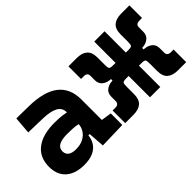

<svg xmlns="http://www.w3.org/2000/svg" viewBox="-45 -887 1261 1261"><g transform="rotate(-45 586.0 -256.0)"><path d="M388.2 4.9 377 -148.4 375 -215.8V-316.9Q375 -358.4 339.6 -377.7Q304.2 -397 234.4 -398.9L102.1 -402.3L111.8 -522.5L224.6 -521Q365.2 -519 433.6 -465.6Q502 -412.1 502 -309.6V-118.2L573.7 -107.4V0ZM212.9 9.8Q130.4 9.8 84.5 -30.8Q38.6 -71.3 38.6 -146Q38.6 -232.9 98.6 -279.3Q158.7 -325.7 269 -325.7Q311.5 -325.7 342.5 -321.3Q373.5 -316.9 405.3 -307.6L383.8 -204.6Q352.5 -211.9 327.6 -213.1Q302.7 -214.4 275.4 -214.4Q172.9 -214.4 172.9 -155.8Q172.9 -129.4 191.4 -115.5Q210 -101.6 245.6 -101.6Q288.6 -101.6 317.4 -117.7Q346.2 -133.8 360.6 -158.7Q375 -183.6 375 -210V-242.2L393.6 -109.4H352.1L369.1 -125Q367.7 -80.1 348.6 -50Q329.6 -20 295.2 -5.1Q260.7 9.8 212.9 9.8Z M979.5 -261.7 951.7 -319.8Q978 -319.8 982.2 -328.6Q986.3 -337.4 986.3 -364.3V-428.7Q986.3 -478 1012 -500.2Q1037.6 -522.5 1086.4 -522.5H1162.1V-405.3H1132.8Q1122.1 -405.3 1113 -398.7Q1104 -392.1 1104 -376.5V-335.4Q1104 -304.2 1083.5 -286.6Q1063 -269 1033.2 -266.6ZM595.7 4.9V-112.3H625Q636.2 -112.3 645 -119.1Q653.8 -126 653.8 -141.1V-182.1Q653.8 -213.9 674.3 -231.2Q694.8 -248.5 724.6 -251L778.3 -255.9L806.2 -198.2Q779.8 -198.2 775.6 -189.5Q771.5 -180.7 771.5 -153.8V-88.9Q771.5 -39.6 745.9 -17.3Q720.3 4.9 671.4 4.9ZM734.4 -198.2V-319.8H840.8V-198.2ZM778.3 -261.7 724.6 -266.6Q694.8 -269 674.3 -286.6Q653.8 -304.2 653.8 -335.4V-376.5Q653.8 -392.1 645 -398.7Q636.2 -405.3 625 -405.3H595.7V-522.5H671.4Q720.3 -522.5 745.9 -500.2Q771.5 -478 771.5 -428.7V-364.3Q771.5 -337.4 775.6 -328.6Q779.8 -319.8 806.2 -319.8ZM830.6 0V-517.6H926.3V0ZM1086.4 4.9Q1037.6 4.9 1012 -17.3Q986.3 -39.6 986.3 -88.9V-153.8Q986.3 -180.7 982.2 -189.5Q978 -198.2 951.7 -198.2L979.5 -255.9L1033.2 -251Q1063 -248.5 1083.5 -231.2Q1104 -213.9 1104 -182.1V-141.1Q1104 -126 1113 -119.1Q1122.1 -112.3 1132.8 -112.3H1162.1V4.9ZM912.6 -198.2V-319.8H1023.4V-198.2Z"/></g></svg>

Font: Cascadia Mono
Style: Regular
Weight: 400
Monospace: yes
Designer: Aaron Bell
Foundry: Saja Typeworks
Version: Version 2102.003